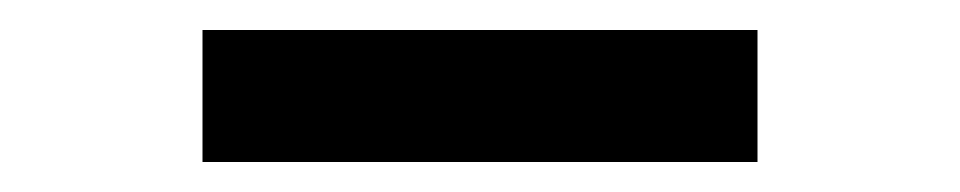

<svg xmlns="http://www.w3.org/2000/svg" viewBox="-20 -743 640 128"><path d="M115 -635H485V-723H115Z"/></svg>

Font: Talent SemiBold
Style: Bold
Weight: 700
Designer: Mike Powis
Version: Version 1.001;hotconv 1.0.109;makeotfexe 2.5.65596